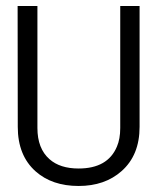

<svg xmlns="http://www.w3.org/2000/svg" viewBox="-20 -614 519 644"><path d="M448.2 -188.5Q448.2 -93.3 387.7 -40Q331.5 9.8 243.7 9.8Q154.8 9.8 99.6 -39.1Q39.6 -92.3 39.6 -188.5L39.1 -593.8H105.5V-184.6Q105.5 -115.7 146 -80.1Q181.2 -48.8 243.7 -48.8Q341.3 -48.8 372.1 -122.1Q383.3 -147.9 383.3 -184.6V-593.8H448.2Z"/></svg>

Font: Meera
Style: Regular
Weight: 400
Designer: Hussain KH and Suresh P for Swathanthra Malayalam Computing (SMC)
Version: 7.0.0+20160512